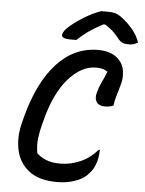

<svg xmlns="http://www.w3.org/2000/svg" viewBox="-62 -982 791 1051"><g transform="rotate(5 333.5 -456.5)"><path d="M291 20Q193 20 137.5 -22.5Q82 -65 66.5 -136Q51 -207 73 -291L80 -318Q130 -510 225.5 -615Q321 -720 454 -720Q492 -720 520 -709.5Q548 -699 566 -681Q594 -653 598.5 -614Q603 -575 593 -543Q583 -505 575 -480.5Q567 -456 563 -424Q542 -415 516 -415Q483 -415 470 -435Q457 -455 466 -487Q474 -518 487 -544.5Q500 -571 514 -605Q492 -623 451 -623Q369 -623 297 -540Q225 -457 187 -303L181 -281Q172 -246 167.5 -209Q163 -172 170 -128Q188 -110 219.5 -96Q251 -82 300 -82Q354 -82 407.5 -104.5Q461 -127 504 -176H510Q510 -165 508.5 -152.5Q507 -140 505 -127Q497 -93 485.5 -73Q474 -53 454 -33Q431 -10 387.5 5Q344 20 291 20ZM451 -933H490Q513 -933 530 -928Q547 -923 570 -905Q599 -883 626 -851Q653 -819 667 -779Q654 -772 643 -768.5Q632 -765 615 -765Q596 -765 583.5 -770Q571 -775 559 -789Q545 -808 527 -825.5Q509 -843 479 -862H470Q420 -836 385.5 -811Q351 -786 329 -764H299Q268 -764 257.5 -770.5Q247 -777 249 -788Q251 -797 259.5 -809.5Q268 -822 288 -838Q323 -867 364.5 -892Q406 -917 451 -933Z"/></g></svg>

Font: Recursive Mn Csl St Med
Style: Italic
Weight: 500
Italic angle: -15°
Monospace: yes
Version: Version 1.079;hotconv 1.0.112;makeotfexe 2.5.65598; ttfautoh